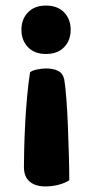

<svg xmlns="http://www.w3.org/2000/svg" viewBox="-20 -504 329 690"><path d="M66 96Q66 72 67 30Q68 -12 70.5 -60.5Q73 -109 77.5 -157.5Q82 -206 88 -244Q96 -251 114 -254.5Q132 -258 145 -258Q171 -258 188.5 -249.5Q206 -241 211 -218Q215 -194 218.5 -148.5Q222 -103 224 -51Q226 1 227.5 53Q229 105 229 144Q211 155 188.5 160.5Q166 166 143 166Q107 166 86.5 148.5Q66 131 66 96ZM234 -397Q234 -359 210.5 -334.5Q187 -310 145 -310Q104 -310 80.5 -334.5Q57 -359 57 -397Q57 -435 80.5 -459.5Q104 -484 145 -484Q187 -484 210.5 -459.5Q234 -435 234 -397Z"/></svg>

Font: Baloo Bhaina 2
Style: Bold
Weight: 700
Designer: Yesha Goshar, Manish Minz, Shuchita Grover and Ek Type
Foundry: Ek Type
Version: Version 1.640;hotconv 1.0.111;makeotfexe 2.5.65597; ttfautoh